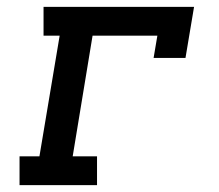

<svg xmlns="http://www.w3.org/2000/svg" viewBox="-20 -540 640 560"><path d="M37 0V-84H95L154 -436H107V-520H546L521 -371H428L439 -436H250L192 -84H263V0Z"/></svg>

Font: Iosevka Etoile Medium Oblique
Style: Regular
Weight: 500
Italic angle: -9°
Designer: Belleve Invis
Foundry: Belleve Invis
Version: Version 15.5.2; ttfautohint (v1.8.4)